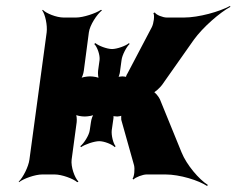

<svg xmlns="http://www.w3.org/2000/svg" viewBox="-20 -587 795 646"><path d="M599 -528H541C528 -528 505 -537 501 -545L496 -543C501 -535 497 -508 491 -496L409 -340C406 -336 402 -326 404 -324L408 -326C406 -329 396 -330 392 -330C387 -330 377 -329 374 -326L376 -323C379 -326 382 -336 383 -341L389 -385C391 -402 406 -430 416 -439L414 -442C404 -433 374 -422 357 -422C340 -422 311 -433 301 -442L297 -439C307 -430 317 -402 315 -385L310 -349C309 -340 310 -324 314 -319L317 -322C313 -327 294 -330 283 -330C272 -330 253 -327 247 -322L250 -319C256 -324 261 -340 262 -349L279 -478C282 -502 306 -539 323 -552L320 -554C302 -542 260 -528 236 -528H194C170 -528 135 -542 124 -554L122 -552C132 -539 140 -502 137 -478L79 -50C76 -26 57 11 43 24L44 26C59 14 98 0 122 0H164C188 0 226 14 240 26L244 24C231 11 218 -26 221 -50L238 -176C239 -185 238 -201 234 -206L231 -203C235 -198 254 -195 265 -195C276 -195 295 -198 301 -203L298 -206C292 -201 287 -185 286 -176L282 -149C280 -132 262 -104 250 -95L253 -92C265 -101 297 -112 314 -112C331 -112 358 -101 366 -92L369 -95C361 -104 354 -132 356 -149L361 -184C362 -189 363 -199 360 -202L356 -199C359 -196 369 -195 375 -195C379 -195 389 -197 391 -199L389 -201C387 -199 388 -188 388 -184L431 -31C434 -19 432 7 426 14L429 17C436 9 461 0 473 0H537C585 0 649 20 677 39L679 35C650 17 608 -32 591 -74L518 -253C515 -260 501 -279 494 -279V-275C501 -275 519 -293 525 -301L632 -453C663 -496 720 -545 755 -564L754 -567C719 -548 649 -528 599 -528Z"/></svg>

Font: Asimov
Style: EdgeWideIt
Weight: 500
Designer: Google
Version: Version 2.000980: 2014